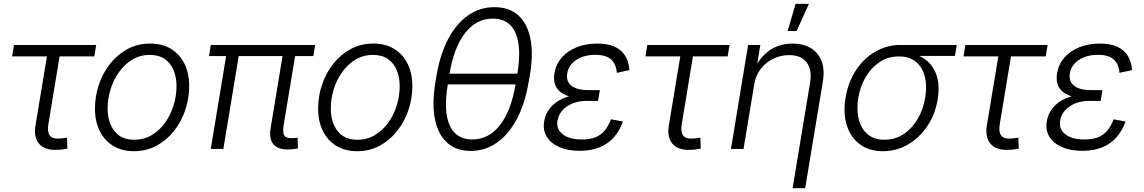

<svg xmlns="http://www.w3.org/2000/svg" viewBox="-20 -775 5950 999"><path d="M279.8 4.4Q215.3 8.3 184.8 -25.6Q154.3 -59.6 164.6 -122.1L224.1 -481.4H43L52.7 -541H480.5L470.7 -481.4H290L231.4 -127Q225.1 -87.9 239.3 -69.6Q253.4 -51.3 291 -54.2Q298.3 -54.7 308.8 -55.9Q319.3 -57.1 328.6 -58.6L330.6 -2Q319.8 0.5 306.6 2.4Q293.5 4.4 279.8 4.4Z M676.8 11.7Q614.3 11.7 568.8 -16.1Q523.4 -43.9 498.8 -93.8Q474.1 -143.6 474.1 -210Q474.1 -273.4 494.4 -334Q514.6 -394.5 552.7 -442.9Q590.8 -491.2 643.6 -519.8Q696.3 -548.3 761.7 -548.3Q824.2 -548.3 869.6 -520.8Q915 -493.2 939.7 -443.4Q964.4 -393.6 964.4 -327.1Q964.4 -262.7 943.8 -202.1Q923.3 -141.6 885.3 -93.5Q847.2 -45.4 794.4 -16.8Q741.7 11.7 676.8 11.7ZM678.2 -47.9Q730 -47.9 770.8 -72.8Q811.5 -97.7 840.1 -138.2Q868.7 -178.7 883.5 -227.8Q898.4 -276.9 898.4 -325.7Q898.4 -373 883.1 -409.9Q867.7 -446.8 836.9 -468Q806.2 -489.3 759.8 -489.3Q709 -489.3 668.5 -464.8Q627.9 -440.4 599.1 -399.9Q570.3 -359.4 555.2 -310.1Q540 -260.7 540 -210.4Q540 -139.6 575 -93.8Q609.9 -47.9 678.2 -47.9Z M1487.8 2.4Q1429.7 5.4 1404.1 -22.9Q1378.4 -51.3 1388.2 -108.9L1456.1 -519.5H1521.5L1455.6 -122.1Q1449.2 -83 1460.7 -68.4Q1472.2 -53.7 1503.9 -56.6Q1513.7 -56.6 1518.3 -57.1Q1522.9 -57.6 1528.3 -59.1L1530.3 -2.9Q1522.5 -1 1511.5 0.5Q1500.5 2 1487.8 2.4ZM1076.7 0 1162.6 -519.5H1228L1142.1 0ZM1067.4 -483.4 1077.1 -541H1619.6L1610.4 -483.4Z M1837.9 11.7Q1775.4 11.7 1730 -16.1Q1684.6 -43.9 1659.9 -93.8Q1635.3 -143.6 1635.3 -210Q1635.3 -273.4 1655.5 -334Q1675.8 -394.5 1713.9 -442.9Q1752 -491.2 1804.7 -519.8Q1857.4 -548.3 1922.9 -548.3Q1985.4 -548.3 2030.8 -520.8Q2076.2 -493.2 2100.8 -443.4Q2125.5 -393.6 2125.5 -327.1Q2125.5 -262.7 2105 -202.1Q2084.5 -141.6 2046.4 -93.5Q2008.3 -45.4 1955.6 -16.8Q1902.8 11.7 1837.9 11.7ZM1839.4 -47.9Q1891.1 -47.9 1931.9 -72.8Q1972.7 -97.7 2001.2 -138.2Q2029.8 -178.7 2044.7 -227.8Q2059.6 -276.9 2059.6 -325.7Q2059.6 -373 2044.2 -409.9Q2028.8 -446.8 1998 -468Q1967.3 -489.3 1920.9 -489.3Q1870.1 -489.3 1829.6 -464.8Q1789.1 -440.4 1760.3 -399.9Q1731.4 -359.4 1716.3 -310.1Q1701.2 -260.7 1701.2 -210.4Q1701.2 -139.6 1736.1 -93.8Q1771 -47.9 1839.4 -47.9Z M2428.7 10.3Q2353.5 10.3 2306.2 -32.7Q2258.8 -75.7 2242.9 -155.8Q2227.1 -235.8 2245.6 -347.7L2251 -379.9Q2269.5 -491.2 2311.5 -571.3Q2353.5 -651.4 2415 -694.6Q2476.6 -737.8 2552.7 -737.8Q2629.4 -737.8 2677 -694.8Q2724.6 -651.9 2740.2 -571.5Q2755.9 -491.2 2736.3 -379.9L2730.5 -347.7Q2711.4 -234.9 2668.5 -154.5Q2625.5 -74.2 2564.5 -32Q2503.4 10.3 2428.7 10.3ZM2437.5 -49.3Q2523.4 -49.3 2581.5 -124Q2639.6 -198.7 2662.6 -336.9L2671.9 -390.6Q2694.8 -528.8 2662.4 -603.5Q2629.9 -678.2 2543.9 -678.2Q2458.5 -678.2 2400.1 -603.5Q2341.8 -528.8 2318.8 -390.6L2310.1 -336.9Q2286.6 -197.3 2319.6 -123.3Q2352.5 -49.3 2437.5 -49.3ZM2289.6 -335.9 2298.8 -391.6H2693.4L2684.1 -335.9Z M2995.6 9.8Q2934.1 9.8 2889.9 -9.8Q2845.7 -29.3 2824.7 -64Q2803.7 -98.6 2811.5 -144Q2815.9 -172.4 2831.3 -197.8Q2846.7 -223.1 2874 -242.9Q2901.4 -262.7 2941.7 -274.2Q2981.9 -285.6 3036.6 -285.6H3097.7L3091.8 -250H3032.2Q2992.2 -250 2959.7 -237.1Q2927.2 -224.1 2906.7 -201.2Q2886.2 -178.2 2880.9 -147.9Q2873 -103.5 2907.7 -76.4Q2942.4 -49.3 3007.8 -49.3Q3051.8 -49.3 3080.6 -61.8Q3109.4 -74.2 3127.9 -97.7Q3146.5 -121.1 3159.2 -154.3L3221.2 -142.6Q3204.6 -95.7 3174.6 -61.3Q3144.5 -26.9 3100.1 -8.5Q3055.7 9.8 2995.6 9.8ZM3033.7 -262.2Q2980 -262.2 2945.1 -272.5Q2910.2 -282.7 2890.9 -300.8Q2871.6 -318.8 2866 -342.5Q2860.4 -366.2 2864.7 -394Q2873 -441.9 2903.6 -476.3Q2934.1 -510.7 2981.4 -529.5Q3028.8 -548.3 3087.4 -548.3Q3143.1 -548.3 3179 -531.5Q3214.8 -514.6 3233.4 -483.9Q3252 -453.1 3254.9 -410.2L3189.5 -396Q3186 -441.4 3159.7 -465.6Q3133.3 -489.7 3078.1 -489.7Q3018.1 -489.7 2978 -463.1Q2938 -436.5 2931.2 -392.1Q2924.8 -352.5 2952.9 -329.3Q2981 -306.2 3042 -306.2H3101.1L3093.8 -262.2Z M3575.2 4.4Q3510.7 8.3 3480.2 -25.6Q3449.7 -59.6 3460 -122.1L3519.5 -481.4H3338.4L3348.1 -541H3775.9L3766.1 -481.4H3585.4L3526.9 -127Q3520.5 -87.9 3534.7 -69.6Q3548.8 -51.3 3586.4 -54.2Q3593.8 -54.7 3604.2 -55.9Q3614.7 -57.1 3624 -58.6L3626 -2Q3615.2 0.5 3602.1 2.4Q3588.9 4.4 3575.2 4.4Z M3904.3 -335.4 3848.6 0H3783.2L3872.6 -541H3936L3915.5 -414.6H3904.3Q3927.2 -461.9 3958 -491.5Q3988.8 -521 4025.4 -534.7Q4062 -548.3 4103 -548.3Q4158.2 -548.3 4197.5 -525.4Q4236.8 -502.4 4254.4 -458Q4272 -413.6 4261.2 -348.6L4169.4 204.1H4104L4194.8 -343.8Q4206.1 -411.6 4177.2 -450Q4148.4 -488.3 4085.9 -488.3Q4043.5 -488.3 4004.9 -470.2Q3966.3 -452.1 3939.2 -418Q3912.1 -383.8 3904.3 -335.4ZM4078.1 -613.8 4119.6 -754.9H4189L4125 -613.8Z M4573.7 11.7Q4502.4 11.7 4454.3 -23.9Q4406.2 -59.6 4386.2 -122.1Q4366.2 -184.6 4379.4 -266.1Q4393.1 -348.1 4433.8 -409.9Q4474.6 -471.7 4534.4 -506.3Q4594.2 -541 4665 -541H4958L4948.7 -483.9H4722.2L4657.2 -481.4Q4602.1 -481.4 4558.1 -452.9Q4514.2 -424.3 4485.1 -375.7Q4456.1 -327.1 4445.8 -266.6Q4436 -206.1 4447.8 -156.5Q4459.5 -106.9 4493.2 -77.4Q4526.9 -47.9 4582 -47.9Q4637.7 -47.9 4681.6 -77.1Q4725.6 -106.4 4754.6 -156Q4783.7 -205.6 4793.9 -266.6Q4804.2 -327.6 4792 -376.2Q4779.8 -424.8 4746.1 -453.1Q4712.4 -481.4 4657.2 -481.4L4659.2 -504.4Q4711.4 -504.4 4752.9 -488.3Q4794.4 -472.2 4821.3 -440.9Q4848.1 -409.7 4858.4 -363.8Q4868.7 -317.9 4858.9 -258.3Q4846.2 -180.7 4805.4 -119.6Q4764.6 -58.6 4704.6 -23.4Q4644.5 11.7 4573.7 11.7Z M5230 4.4Q5165.5 8.3 5135 -25.6Q5104.5 -59.6 5114.7 -122.1L5174.3 -481.4H4993.2L5002.9 -541H5430.7L5420.9 -481.4H5240.2L5181.6 -127Q5175.3 -87.9 5189.5 -69.6Q5203.6 -51.3 5241.2 -54.2Q5248.5 -54.7 5259 -55.9Q5269.5 -57.1 5278.8 -58.6L5280.8 -2Q5270 0.5 5256.8 2.4Q5243.7 4.4 5230 4.4Z M5610.8 9.8Q5549.3 9.8 5505.1 -9.8Q5460.9 -29.3 5439.9 -64Q5418.9 -98.6 5426.8 -144Q5431.2 -172.4 5446.5 -197.8Q5461.9 -223.1 5489.3 -242.9Q5516.6 -262.7 5556.9 -274.2Q5597.2 -285.6 5651.9 -285.6H5712.9L5707 -250H5647.5Q5607.4 -250 5575 -237.1Q5542.5 -224.1 5522 -201.2Q5501.5 -178.2 5496.1 -147.9Q5488.3 -103.5 5522.9 -76.4Q5557.6 -49.3 5623 -49.3Q5667 -49.3 5695.8 -61.8Q5724.6 -74.2 5743.2 -97.7Q5761.7 -121.1 5774.4 -154.3L5836.4 -142.6Q5819.8 -95.7 5789.8 -61.3Q5759.8 -26.9 5715.3 -8.5Q5670.9 9.8 5610.8 9.8ZM5648.9 -262.2Q5595.2 -262.2 5560.3 -272.5Q5525.4 -282.7 5506.1 -300.8Q5486.8 -318.8 5481.2 -342.5Q5475.6 -366.2 5480 -394Q5488.3 -441.9 5518.8 -476.3Q5549.3 -510.7 5596.7 -529.5Q5644 -548.3 5702.6 -548.3Q5758.3 -548.3 5794.2 -531.5Q5830.1 -514.6 5848.6 -483.9Q5867.2 -453.1 5870.1 -410.2L5804.7 -396Q5801.3 -441.4 5774.9 -465.6Q5748.5 -489.7 5693.4 -489.7Q5633.3 -489.7 5593.3 -463.1Q5553.2 -436.5 5546.4 -392.1Q5540 -352.5 5568.1 -329.3Q5596.2 -306.2 5657.2 -306.2H5716.3L5709 -262.2Z"/></svg>

Font: Inter 17pt Light
Style: Italic
Weight: 300
Italic angle: -9.3988°
Version: Version 4.001;git-66647c0bb